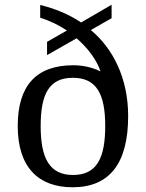

<svg xmlns="http://www.w3.org/2000/svg" viewBox="-20 -782 617 812"><path d="M287 10C441 10 522 -88 522 -291C522 -451 458 -577 364 -655L452 -705V-762L323 -687C271 -722 211 -746 150 -761V-707C192 -694 230 -675 263 -653L179 -605V-549L304 -620C355 -576 391 -524 405 -480C372 -496 334 -506 290 -506C135 -506 55 -422 55 -249C55 -74 143 10 287 10ZM289 -42C189 -42 152 -113 152 -249C152 -385 188 -453 288 -453C388 -453 425 -385 425 -249C425 -113 389 -42 289 -42Z"/></svg>

Font: Noto Serif
Style: Regular
Weight: 400
Designer: Monotype Design Team
Foundry: Monotype Imaging Inc.
Version: Version 2.015